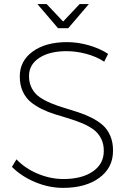

<svg xmlns="http://www.w3.org/2000/svg" viewBox="-20 -910 639 934"><path d="M312 -772.9H262.2L162.1 -890.1H207L287.1 -805.2L367.2 -890.1H412.1ZM121.1 -540Q121.1 -505.9 135.3 -479.7Q149.4 -453.6 173.1 -437.3Q196.8 -420.9 227.5 -408.2Q258.3 -395.5 292.2 -385.3Q326.2 -375 360.1 -364Q394 -353 424.8 -337.6Q455.6 -322.3 479 -302Q502.4 -281.7 516.4 -249.5Q530.3 -217.3 529.8 -175.8Q529.8 -94.2 463.4 -45.2Q397 3.9 287.1 3.9Q218.3 3.9 151.4 -23.9Q84.5 -51.8 38.1 -98.1L60.1 -134.8Q102.5 -90.3 164.3 -64.7Q226.1 -39.1 288.1 -39.1Q378.4 -39.1 431.6 -75.9Q484.9 -112.8 484.9 -174.8Q485.4 -210 471.4 -236.8Q457.5 -263.7 434.1 -280.5Q410.6 -297.4 379.9 -310.3Q349.1 -323.2 315.2 -333.5Q281.2 -343.8 247.3 -354.2Q213.4 -364.7 182.6 -379.9Q151.9 -395 128.2 -414.8Q104.5 -434.6 90.3 -466.1Q76.2 -497.6 76.2 -538.1Q76.2 -613.8 139.2 -659.4Q202.1 -705.1 306.2 -705.1Q358.9 -705.1 412.8 -689.5Q466.8 -673.8 505.9 -647.9L486.8 -609.9Q449.2 -634.8 400.1 -647.9Q351.1 -661.1 304.2 -661.1Q220.7 -661.1 170.9 -628.4Q121.1 -595.7 121.1 -540Z"/></svg>

Font: Montserrat-Arabic ExtraLight
Style: Regular
Weight: 275
Designer: Mohamed Gaber
Foundry: Kief Type Foundry
Version: Version 5.008;PS 005.008;hotconv 1.0.88;makeotf.lib2.5.64775